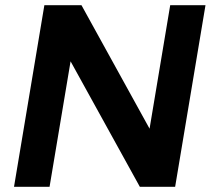

<svg xmlns="http://www.w3.org/2000/svg" viewBox="-20 -720 813 740"><path d="M519 0 174 -625 294 -700 637 -78ZM34 0 151 -700H294L268 -579L171 0ZM519 0 636 -700H772L655 0Z"/></svg>

Font: Figtree Light
Style: Bold Italic
Weight: 700
Italic angle: -9.5°
Version: Version 2.000